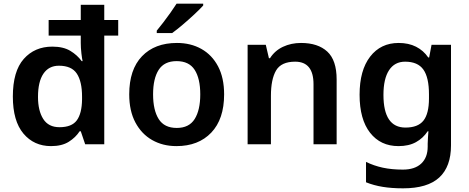

<svg xmlns="http://www.w3.org/2000/svg" viewBox="-20 -786 2555 1046"><path d="M258 10Q165 10 107.5 -58.5Q50 -127 50 -260Q50 -398 109.5 -465Q169 -532 265 -532Q325 -532 363 -509Q401 -486 425 -453H430Q427 -465 423.5 -495Q420 -525 420 -552V-592H245V-677H420V-760H548V-677H624V-592H548V0H444L420 -71H414Q392 -37 354.5 -13.5Q317 10 258 10ZM304 -93Q371 -93 398.5 -130.5Q426 -168 427 -244V-259Q427 -342 398.5 -385Q370 -428 301 -428Q246 -428 216.5 -384.5Q187 -341 187 -258Q187 -183 215.5 -138Q244 -93 304 -93Z M1201 -272Q1201 -137 1131 -63.5Q1061 10 941 10Q867 10 809 -23Q751 -56 717.5 -119Q684 -182 684 -272Q684 -407 753.5 -479.5Q823 -552 944 -552Q1019 -552 1077 -519.5Q1135 -487 1168 -424.5Q1201 -362 1201 -272ZM814 -272Q814 -186 844.5 -137.5Q875 -89 943 -89Q1010 -89 1040.5 -137.5Q1071 -186 1071 -272Q1071 -358 1040.5 -405.5Q1010 -453 942 -453Q875 -453 844.5 -405.5Q814 -358 814 -272ZM1087 -766V-756Q1070 -737 1039.5 -708.5Q1009 -680 976 -652Q943 -624 918 -606H834V-619Q849 -637 869 -663Q889 -689 908.5 -716.5Q928 -744 942 -766Z M1620 -552Q1712 -552 1763 -505Q1814 -458 1814 -353V0H1688V-327Q1688 -450 1588 -450Q1512 -450 1484 -402Q1456 -354 1456 -264V0H1329V-542H1428L1445 -469H1451Q1477 -510 1521.5 -531Q1566 -552 1620 -552Z M2152 -552Q2206 -552 2246.5 -531.5Q2287 -511 2313 -473H2318L2331 -542H2437V6Q2437 122 2373 181Q2309 240 2176 240Q2114 240 2065 232Q2016 224 1974 207V96Q2017 117 2065.5 127.5Q2114 138 2175 138Q2240 138 2275 105Q2310 72 2310 13V-3Q2310 -16 2311.5 -36.5Q2313 -57 2314 -71H2310Q2285 -33 2246 -11.5Q2207 10 2151 10Q2053 10 1996 -63Q1939 -136 1939 -270Q1939 -403 1996.5 -477.5Q2054 -552 2152 -552ZM2187 -450Q2130 -450 2099.5 -403.5Q2069 -357 2069 -269Q2069 -91 2189 -91Q2257 -91 2287 -129Q2317 -167 2317 -250V-272Q2317 -364 2286.5 -407Q2256 -450 2187 -450Z"/></svg>

Font: Noto Sans Cherokee SemiBold
Style: Regular
Weight: 600
Designer: Monotype Design Team
Foundry: Monotype Imaging Inc.
Version: Version 2.001; ttfautohint (v1.8.4.7-5d5b)